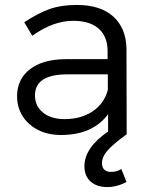

<svg xmlns="http://www.w3.org/2000/svg" viewBox="-20 -549 617 785"><path d="M476.1 142.1 497.1 194.8Q459 215.8 418 215.8Q376 215.8 350.6 193.4Q325.2 170.9 325.2 130.9Q325.2 54.7 421.9 -11.2V-82Q358.9 2.9 229 2.9Q175.8 2.9 135 -18.1Q94.2 -39.1 72 -75Q49.8 -110.8 49.8 -155.8Q49.8 -224.6 101.8 -265.4Q153.8 -306.2 247.1 -307.1H419.9V-339.8Q419.9 -398.9 384 -431.4Q348.1 -463.9 278.8 -463.9Q197.8 -463.9 111.8 -402.8L79.1 -458Q135.3 -495.1 182.6 -512Q230 -528.8 293.9 -528.8Q391.1 -528.8 443.6 -481Q496.1 -433.1 497.1 -348.1L498 0Q443.8 39.1 420.4 65.4Q397 91.8 397 118.2Q397 136.2 407 145Q417 153.8 433.1 153.8Q457 154.3 476.1 142.1ZM420.9 -181.2V-245.1H256.8Q123 -245.1 123 -159.2Q123 -115.2 156 -88.6Q189 -62 244.1 -62Q311 -62 358.4 -93.5Q405.8 -125 420.9 -181.2Z"/></svg>

Font: Argentum Sans Light
Style: Regular
Weight: 300
Designer: Julieta Ulanovsky (Modified by Cristiano Sobral)
Foundry: Julieta Ulanovsky
Version: Version 1.000; ttfautohint (v1.5.65-e2d9)